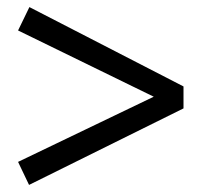

<svg xmlns="http://www.w3.org/2000/svg" viewBox="-20 -522 570 542"><path d="M62 0 31 -65 414 -249 31 -436 63 -502 498 -278V-216Z"/></svg>

Font: Faustina
Style: Regular
Weight: 400
Designer: Alfonso Garcia
Foundry: http://www.omnibus-type.com
Version: Version 1.200